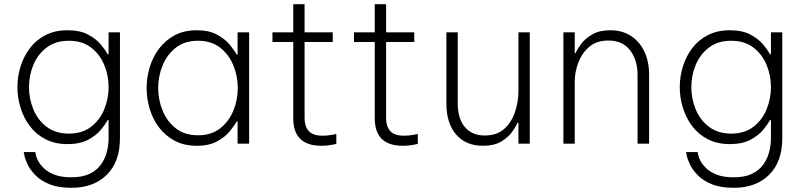

<svg xmlns="http://www.w3.org/2000/svg" viewBox="-20 -684 3821 914"><path d="M320 210Q257 210 215.5 193Q174 176 149 150.5Q124 125 112 100Q100 75 96.5 57.5Q93 40 93 40H148Q148 40 150.5 52.5Q153 65 162 82.5Q171 100 190 118Q209 136 240.5 148Q272 160 320 160Q373 160 407.5 143Q442 126 461.5 98Q481 70 489 37.5Q497 5 497 -26V-112H492Q483 -94 461 -67Q439 -40 400 -19Q361 2 301 2Q242 2 197 -21Q152 -44 122.5 -83Q93 -122 78 -170.5Q63 -219 63 -269Q63 -320 78 -368Q93 -416 122.5 -455Q152 -494 197 -517Q242 -540 301 -540Q361 -540 400 -519Q439 -498 461 -471Q483 -444 492 -426H497V-530H551V-26Q551 86 488.5 148Q426 210 320 210ZM308 -48Q371 -48 413 -80Q455 -112 476 -163Q497 -214 497 -269Q497 -325 476 -375.5Q455 -426 413 -458Q371 -490 308 -490Q245 -490 202.5 -458Q160 -426 139 -375.5Q118 -325 118 -269Q118 -214 139 -163Q160 -112 202.5 -80Q245 -48 308 -48Z M917 -540Q976 -540 1014.5 -518.5Q1053 -497 1075 -469.5Q1097 -442 1107 -424H1111V-530H1166V0H1111V-106H1107Q1097 -88 1075 -60.5Q1053 -33 1014.5 -11.5Q976 10 917 10Q857 10 812.5 -13.5Q768 -37 738 -76Q708 -115 693 -164.5Q678 -214 678 -265Q678 -316 693 -365Q708 -414 738 -453.5Q768 -493 812.5 -516.5Q857 -540 917 -540ZM923 -490Q859 -490 817 -457Q775 -424 754 -372.5Q733 -321 733 -265Q733 -209 754 -157.5Q775 -106 817 -73Q859 -40 923 -40Q986 -40 1028 -73Q1070 -106 1091 -157.5Q1112 -209 1112 -265Q1112 -321 1091 -372.5Q1070 -424 1028 -457Q986 -490 923 -490Z M1510 10Q1376 10 1376 -121V-484H1277V-530H1376V-664H1430V-530H1564V-484H1430V-121Q1430 -83 1449.5 -60.5Q1469 -38 1516 -38Q1538 -38 1559.5 -42Q1581 -46 1581 -46V1Q1581 1 1559 5.5Q1537 10 1510 10Z M1898 10Q1764 10 1764 -121V-484H1665V-530H1764V-664H1818V-530H1952V-484H1818V-121Q1818 -83 1837.5 -60.5Q1857 -38 1904 -38Q1926 -38 1947.5 -42Q1969 -46 1969 -46V1Q1969 1 1947 5.5Q1925 10 1898 10Z M2279 10Q2198 10 2151.5 -43.5Q2105 -97 2105 -191V-530H2159V-193Q2159 -119 2193 -79Q2227 -39 2287 -39Q2346 -39 2381 -71Q2416 -103 2432 -152Q2448 -201 2448 -252V-530H2502V0H2448V-99H2443Q2436 -81 2417.5 -55.5Q2399 -30 2365.5 -10Q2332 10 2279 10Z M2662 0V-530H2716V-431H2720Q2728 -450 2747 -475.5Q2766 -501 2800 -520.5Q2834 -540 2885 -540Q2943 -540 2984.5 -512.5Q3026 -485 3048 -437.5Q3070 -390 3070 -330V0H3015V-328Q3015 -398 2979.5 -444.5Q2944 -491 2876 -491Q2820 -491 2785 -461Q2750 -431 2733 -386Q2716 -341 2716 -294V0Z M3473 210Q3410 210 3368.5 193Q3327 176 3302 150.5Q3277 125 3265 100Q3253 75 3249.5 57.5Q3246 40 3246 40H3301Q3301 40 3303.5 52.5Q3306 65 3315 82.5Q3324 100 3343 118Q3362 136 3393.5 148Q3425 160 3473 160Q3526 160 3560.5 143Q3595 126 3614.5 98Q3634 70 3642 37.5Q3650 5 3650 -26V-112H3645Q3636 -94 3614 -67Q3592 -40 3553 -19Q3514 2 3454 2Q3395 2 3350 -21Q3305 -44 3275.5 -83Q3246 -122 3231 -170.5Q3216 -219 3216 -269Q3216 -320 3231 -368Q3246 -416 3275.5 -455Q3305 -494 3350 -517Q3395 -540 3454 -540Q3514 -540 3553 -519Q3592 -498 3614 -471Q3636 -444 3645 -426H3650V-530H3704V-26Q3704 86 3641.5 148Q3579 210 3473 210ZM3461 -48Q3524 -48 3566 -80Q3608 -112 3629 -163Q3650 -214 3650 -269Q3650 -325 3629 -375.5Q3608 -426 3566 -458Q3524 -490 3461 -490Q3398 -490 3355.5 -458Q3313 -426 3292 -375.5Q3271 -325 3271 -269Q3271 -214 3292 -163Q3313 -112 3355.5 -80Q3398 -48 3461 -48Z"/></svg>

Font: Be Vietnam Pro ExtraLight
Style: Regular
Weight: 200
Designer: Lam Bao, Tony Le, Vietanh Nguyen
Foundry: Yellow Type Foundry
Version: Version 1.002; ttfautohint (v1.8.3)